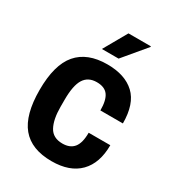

<svg xmlns="http://www.w3.org/2000/svg" viewBox="-177 -828 863 946"><g transform="rotate(30 254.5 -355.5)"><path d="M200 -591 275 -723H402L403 -720L295 -591ZM261 12Q146 12 90.5 -55Q35 -122 35 -263Q35 -406 92 -472.5Q149 -539 262 -539Q363 -539 418 -487.5Q473 -436 473 -325H345Q345 -383 325.5 -410Q306 -437 261 -437Q212 -437 189 -400.5Q166 -364 166 -282V-243Q166 -171 188 -130.5Q210 -90 264 -90Q307 -90 328.5 -116.5Q350 -143 350 -201H473Q473 -99 418.5 -43.5Q364 12 261 12Z"/></g></svg>

Font: Archivo SemiCondensed
Style: Bold
Weight: 680
Width: 4
Designer: Hector Gatti
Foundry: Omnibus-Type
Version: Version 2.001; ttfautohint (v1.8.3)